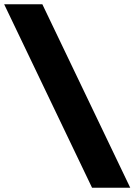

<svg xmlns="http://www.w3.org/2000/svg" viewBox="-66 -880 631 900"><path d="M365.5 0H544.5L132.5 -860H-46.5Z"/></svg>

Font: Spartan Black
Style: Regular
Weight: 900
Designer: Matt Bailey, Mirko Velimirovic
Foundry: Matt Bailey
Version: Version 1.003; ttfautohint (v1.8.3)